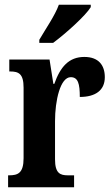

<svg xmlns="http://www.w3.org/2000/svg" viewBox="-20 -786 472 806"><path d="M145 -619V-606H203C257 -646 340 -721 361 -756V-766H227C211 -721 171 -664 145 -619ZM14 0H291V-50H265C233 -50 211 -58 211 -117V-277C211 -364 233 -462 277 -462C308 -462 315 -434 315 -379C381 -379 420 -407 420 -462C420 -512 394 -547 334 -547C269 -547 233 -505 208 -434H204L188 -536H19V-486H22C58 -486 79 -477 79 -418V-122C79 -59 55 -50 18 -50H14Z"/></svg>

Font: Noto Serif Lao ExtraCondensed
Style: Bold
Weight: 700
Width: 2
Designer: Monotype Design Team
Foundry: Monotype Imaging Inc.
Version: Version 2.003